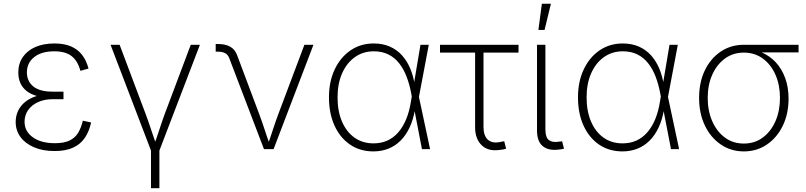

<svg xmlns="http://www.w3.org/2000/svg" viewBox="-20 -780 4215 1004"><path d="M265.6 9.8Q203.6 9.8 158 -9.8Q112.3 -29.3 87.2 -63.5Q62 -97.7 62 -142.1Q62 -173.8 74.7 -200.7Q87.4 -227.5 112.3 -247.6Q137.2 -267.6 174.3 -278.8Q211.4 -290 260.7 -290H312V-261.2H253.9Q212.4 -261.2 179.4 -246.3Q146.5 -231.4 127.4 -204.8Q108.4 -178.2 108.4 -143.1Q108.4 -93.3 151.4 -62.3Q194.3 -31.2 267.1 -31.2Q315.4 -31.2 344.2 -45.4Q373 -59.6 388.7 -85.7Q404.3 -111.8 413.1 -148.9L456.5 -139.6Q446.8 -94.7 424.8 -61Q402.8 -27.3 364 -8.8Q325.2 9.8 265.6 9.8ZM260.7 -267.6Q210.9 -267.6 175.5 -277.3Q140.1 -287.1 118.2 -304.9Q96.2 -322.8 85.9 -347.2Q75.7 -371.6 75.7 -400.9Q75.7 -447.3 99.1 -481.4Q122.6 -515.6 165 -534.2Q207.5 -552.7 264.6 -552.7Q315.4 -552.7 350.8 -537.6Q386.2 -522.5 408.9 -493.4Q431.6 -464.4 442.9 -421.4L400.4 -409.7Q386.7 -461.4 354.5 -486.6Q322.3 -511.7 264.2 -511.7Q197.8 -511.7 159.4 -481.9Q121.1 -452.1 120.6 -401.9Q120.6 -355 154.3 -327.9Q188 -300.8 253.9 -300.8H312V-267.6Z M771 11.2 558.1 -545.9H605.5L741.7 -183.6Q757.3 -142.1 770.8 -100.3Q784.2 -58.6 798.8 -18.1H784.2Q799.3 -58.6 812.7 -100.3Q826.2 -142.1 841.3 -183.6L977.5 -545.9H1025.4L812 11.2ZM769.5 204.1V-3.9H813.5V204.1Z M1360.4 0 1178.7 -476.1Q1171.4 -494.6 1157 -502.2Q1142.6 -509.8 1119.6 -509.8H1107.9V-549.8H1120.6Q1159.2 -549.8 1184.1 -535.6Q1209 -521.5 1220.2 -490.7L1335.4 -183.6Q1351.1 -141.6 1364.5 -100.1Q1377.9 -58.6 1393.1 -18.1H1378.4Q1393.1 -58.6 1406.5 -100.3Q1419.9 -142.1 1435.5 -183.6L1571.8 -545.9H1619.1L1410.6 0Z M1932.6 11.7Q1862.3 11.7 1810.1 -24.2Q1757.8 -60.1 1729 -123.8Q1700.2 -187.5 1700.2 -271Q1700.2 -353.5 1730.2 -417Q1760.3 -480.5 1813 -516.6Q1865.7 -552.7 1934.1 -552.7Q1981.4 -552.7 2018.6 -536.4Q2055.7 -520 2082 -490.7Q2108.4 -461.4 2125 -422.1Q2141.6 -382.8 2148.4 -336.9H2163.1L2170.4 -274.4L2229 0H2186.5L2129.9 -293.5Q2121.1 -340.3 2105.7 -380.1Q2090.3 -419.9 2066.9 -449.5Q2043.5 -479 2010.7 -495.4Q1978 -511.7 1934.6 -511.7Q1878.4 -511.7 1835.7 -481.2Q1793 -450.7 1769 -396.7Q1745.1 -342.8 1745.1 -271Q1745.1 -198.7 1768.3 -144.5Q1791.5 -90.3 1833.7 -60.3Q1876 -30.3 1933.1 -30.3Q1972.2 -30.3 2004.4 -44.4Q2036.6 -58.6 2061.5 -86.7Q2086.4 -114.7 2103.5 -155.5Q2120.6 -196.3 2128.9 -249.5L2178.7 -545.9H2222.2L2170.4 -271.5L2163.6 -210H2150.4Q2141.6 -156.2 2122.6 -115Q2103.5 -73.7 2075.4 -45.4Q2047.4 -17.1 2011.2 -2.7Q1975.1 11.7 1932.6 11.7Z M2592.8 3.9Q2532.7 12.7 2498.5 -20.8Q2464.4 -54.2 2464.4 -114.3V-504.9H2280.8V-545.9H2691.4V-504.9H2508.3V-116.7Q2508.3 -71.8 2529.8 -50.8Q2551.3 -29.8 2590.8 -36.6Q2596.2 -37.6 2603.5 -39.1Q2610.8 -40.5 2616.7 -41.5L2626.5 -2.4Q2619.1 0 2610.4 1.7Q2601.6 3.4 2592.8 3.9Z M2902.3 2Q2849.1 9.3 2818.6 -15.4Q2788.1 -40 2788.1 -97.2V-545.9H2832V-104.5Q2832 -60.1 2851.3 -46.6Q2870.6 -33.2 2905.3 -39.6Q2912.1 -40 2913.8 -40.3Q2915.5 -40.5 2919.4 -41.5L2929.2 -2.4Q2924.3 -1 2917 0.2Q2909.7 1.5 2902.3 2ZM2795.4 -623.5 2813.5 -760.3H2860.8L2827.6 -623.5Z M3234.9 11.7Q3164.6 11.7 3112.3 -24.2Q3060.1 -60.1 3031.2 -123.8Q3002.4 -187.5 3002.4 -271Q3002.4 -353.5 3032.5 -417Q3062.5 -480.5 3115.2 -516.6Q3168 -552.7 3236.3 -552.7Q3283.7 -552.7 3320.8 -536.4Q3357.9 -520 3384.3 -490.7Q3410.6 -461.4 3427.2 -422.1Q3443.8 -382.8 3450.7 -336.9H3465.3L3472.7 -274.4L3531.2 0H3488.8L3432.1 -293.5Q3423.3 -340.3 3408 -380.1Q3392.6 -419.9 3369.1 -449.5Q3345.7 -479 3313 -495.4Q3280.3 -511.7 3236.8 -511.7Q3180.7 -511.7 3137.9 -481.2Q3095.2 -450.7 3071.3 -396.7Q3047.4 -342.8 3047.4 -271Q3047.4 -198.7 3070.6 -144.5Q3093.8 -90.3 3136 -60.3Q3178.2 -30.3 3235.4 -30.3Q3274.4 -30.3 3306.6 -44.4Q3338.9 -58.6 3363.8 -86.7Q3388.7 -114.7 3405.8 -155.5Q3422.9 -196.3 3431.2 -249.5L3481 -545.9H3524.4L3472.7 -271.5L3465.8 -210H3452.6Q3443.8 -156.2 3424.8 -115Q3405.8 -73.7 3377.7 -45.4Q3349.6 -17.1 3313.5 -2.7Q3277.3 11.7 3234.9 11.7Z M3869.6 11.7Q3802.2 11.7 3749.3 -24.4Q3696.3 -60.5 3666 -123.5Q3635.7 -186.5 3635.7 -268.1Q3635.7 -350.1 3666 -412.6Q3696.3 -475.1 3749.3 -510.5Q3802.2 -545.9 3869.6 -545.9H4155.8V-505.9H3928.2L3869.6 -504.9Q3813 -504.9 3770.5 -473.6Q3728 -442.4 3704.3 -388.9Q3680.7 -335.4 3680.7 -268.1Q3680.7 -200.7 3704.3 -146.5Q3728 -92.3 3770.5 -60.8Q3813 -29.3 3869.6 -29.3Q3926.8 -29.3 3969.2 -61Q4011.7 -92.8 4035.2 -146.7Q4058.6 -200.7 4058.6 -268.1Q4058.6 -335.4 4035.2 -388.9Q4011.7 -442.4 3969.2 -473.6Q3926.8 -504.9 3869.6 -504.9V-524.4Q3920.4 -524.4 3962.9 -506.1Q4005.4 -487.8 4036.9 -453.9Q4068.4 -419.9 4085.9 -371.8Q4103.5 -323.7 4103.5 -264.2Q4103.5 -184.6 4073.2 -122.3Q4043 -60.1 3990.2 -24.2Q3937.5 11.7 3869.6 11.7Z"/></svg>

Font: Inter ExtraLight
Style: Regular
Weight: 250
Designer: Rasmus Andersson
Foundry: rsms
Version: Version 4.001;git-66647c0bb